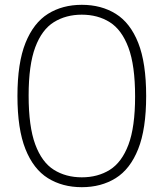

<svg xmlns="http://www.w3.org/2000/svg" viewBox="-20 -769 680 798"><path d="M320 9Q239.5 9 179.2 -28.5Q119 -66 85.8 -149.2Q52.5 -232.5 52.5 -370Q52.5 -507.5 86 -590.8Q119.5 -674 179.5 -711.5Q239.5 -749 320 -749Q401 -749 461.2 -711.5Q521.5 -674 554.5 -590.8Q587.5 -507.5 587.5 -370Q587.5 -232.5 554.2 -149.2Q521 -66 460.8 -28.5Q400.5 9 320 9ZM320 -32Q386.5 -32 436.2 -63Q486 -94 513.8 -167.5Q541.5 -241 541.5 -368Q541.5 -497 513.8 -571.2Q486 -645.5 436.2 -676.8Q386.5 -708 320 -708Q254 -708 204 -677Q154 -646 126.5 -572.5Q99 -499 99 -372Q99 -243 126.5 -168.8Q154 -94.5 204 -63.2Q254 -32 320 -32Z"/></svg>

Font: Encode Sans Semi Condensed ExtraLight
Style: Regular
Weight: 200
Width: 4
Designer: Multiple Designers
Foundry: Impallari Type
Version: Version 3.000; ttfautohint (v1.8.3) -l 8 -r 50 -G 200 -x 14 